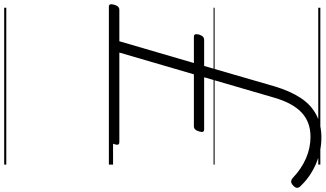

<svg xmlns="http://www.w3.org/2000/svg" viewBox="-356 -716 1555 917"><g transform="rotate(90 421.5 -257.5)"><path d="M-5 0Q-14 0 -16 -6.5Q-18 -13 -14 -27Q-10 -40 -4 -45Q2 -50 9 -50H160L264 -406H138Q130 -406 127.5 -411.5Q125 -417 128 -431Q133 -445 139 -450Q145 -455 152 -455H278L376 -793Q398 -866 430.5 -915.5Q463 -965 510 -990Q557 -1015 620 -1015Q687 -1015 748 -988Q809 -961 852 -915Q860 -908 860 -899Q860 -890 849 -880Q838 -870 829.5 -870.5Q821 -871 812 -879Q769 -920 719 -941.5Q669 -963 616 -963Q545 -963 499.5 -919.5Q454 -876 429 -788L332 -455H581Q589 -455 592 -450Q595 -445 591 -432Q587 -418 581 -412Q575 -406 566 -406H318L214 -50H642Q650 -50 653 -45Q656 -40 652 -27Q648 -13 642.5 -6.5Q637 0 627 0ZM0 490H749V500H0ZM0 -20H749V0H0ZM0 -505H749V-500H0ZM0 -1010H749V-1000H0Z"/></g></svg>

Font: Playwrite AU QLD Guides
Style: Regular
Weight: 400
Designer: Veronika Burian, José Scaglione
Foundry: TypeTogether
Version: Version 1.003